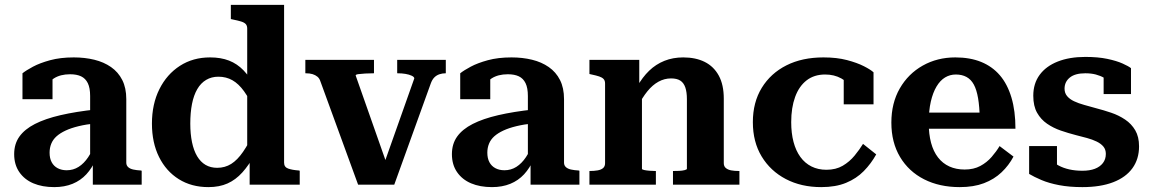

<svg xmlns="http://www.w3.org/2000/svg" viewBox="-20 -756 4709 786"><path d="M373 -308 372 -251Q333 -247 302 -239.5Q271 -232 248.5 -221.5Q226 -211 211.5 -198Q197 -185 190 -168Q183 -151 183 -131Q183 -108 191.5 -92Q200 -76 216 -67.5Q232 -59 253 -59Q280 -59 302 -73Q324 -87 341 -112.5Q358 -138 371 -173L372 -103Q357 -68 333.5 -42.5Q310 -17 277 -3.5Q244 10 202 10Q153 10 116.5 -5.5Q80 -21 59 -51.5Q38 -82 38 -125Q38 -167 59.5 -197Q81 -227 123 -248.5Q165 -270 227.5 -284.5Q290 -299 373 -308ZM360 0V-101H349V-363Q349 -396 339.5 -415.5Q330 -435 312 -443.5Q294 -452 267 -452Q227 -452 200.5 -435Q174 -418 159 -394Q153 -404 153 -413.5Q153 -423 158.5 -431.5Q164 -440 173.5 -446Q183 -452 195 -455V-350H72V-456Q87 -468 115 -483Q143 -498 185 -509.5Q227 -521 282 -521Q327 -521 366 -511.5Q405 -502 434.5 -481.5Q464 -461 480.5 -428.5Q497 -396 497 -350V-90Q497 -79 504.5 -72Q512 -65 525.5 -62Q539 -59 557 -58L560 -57V0Z M1143 -90Q1143 -72 1159.5 -66Q1176 -60 1204 -58L1207 -57V0H1002V-116L992 -112V-639Q992 -651 986 -657.5Q980 -664 967 -668Q954 -672 934 -676L925 -678V-736H1143ZM840 -521Q884 -521 917.5 -508Q951 -495 977 -468Q1003 -441 1024 -400L1022 -305Q1001 -352 979 -382.5Q957 -413 931.5 -427.5Q906 -442 874 -442Q846 -442 824 -429Q802 -416 787.5 -391Q773 -366 766 -330.5Q759 -295 759 -250Q759 -208 766 -174Q773 -140 787 -116.5Q801 -93 821.5 -81Q842 -69 869 -69Q901 -69 926.5 -85Q952 -101 975 -134.5Q998 -168 1022 -218L1024 -125Q999 -80 972 -50Q945 -20 911.5 -5Q878 10 833 10Q764 10 712 -22.5Q660 -55 631 -113.5Q602 -172 602 -250Q602 -330 632.5 -391Q663 -452 716.5 -486.5Q770 -521 840 -521Z M1676 -435Q1676 -441 1665.5 -446Q1655 -451 1640 -453.5Q1625 -456 1608 -456H1606V-511H1805V-456H1804Q1791 -456 1779 -452Q1767 -448 1758 -439Q1749 -430 1743 -413L1594 0H1446L1292 -422Q1288 -435 1279.5 -442Q1271 -449 1259.5 -452.5Q1248 -456 1232 -456H1230V-511H1511V-456H1509Q1492 -456 1475 -455Q1458 -454 1447 -452.5Q1436 -451 1436 -447L1569 -69L1551 -82Z M2165 -308 2164 -251Q2125 -247 2094 -239.5Q2063 -232 2040.5 -221.5Q2018 -211 2003.5 -198Q1989 -185 1982 -168Q1975 -151 1975 -131Q1975 -108 1983.5 -92Q1992 -76 2008 -67.5Q2024 -59 2045 -59Q2072 -59 2094 -73Q2116 -87 2133 -112.5Q2150 -138 2163 -173L2164 -103Q2149 -68 2125.5 -42.5Q2102 -17 2069 -3.5Q2036 10 1994 10Q1945 10 1908.5 -5.5Q1872 -21 1851 -51.5Q1830 -82 1830 -125Q1830 -167 1851.5 -197Q1873 -227 1915 -248.5Q1957 -270 2019.5 -284.5Q2082 -299 2165 -308ZM2152 0V-101H2141V-363Q2141 -396 2131.5 -415.5Q2122 -435 2104 -443.5Q2086 -452 2059 -452Q2019 -452 1992.5 -435Q1966 -418 1951 -394Q1945 -404 1945 -413.5Q1945 -423 1950.5 -431.5Q1956 -440 1965.5 -446Q1975 -452 1987 -455V-350H1864V-456Q1879 -468 1907 -483Q1935 -498 1977 -509.5Q2019 -521 2074 -521Q2119 -521 2158 -511.5Q2197 -502 2226.5 -481.5Q2256 -461 2272.5 -428.5Q2289 -396 2289 -350V-90Q2289 -79 2296.5 -72Q2304 -65 2317.5 -62Q2331 -59 2349 -58L2352 -57V0Z M2393 0V-56H2394Q2412 -56 2426.5 -58.5Q2441 -61 2449 -68Q2457 -75 2457 -88V-414Q2457 -426 2451 -432.5Q2445 -439 2433 -443Q2421 -447 2402 -451L2393 -453V-511H2597V-402L2608 -398V-65Q2608 -62 2617 -60Q2626 -58 2639 -57Q2652 -56 2662 -56H2665V0ZM3007 0H2735V-56H2737Q2747 -56 2760 -56.5Q2773 -57 2782.5 -59.5Q2792 -62 2792 -65V-350Q2792 -379 2785.5 -398Q2779 -417 2765 -426Q2751 -435 2727 -435Q2700 -435 2675.5 -421.5Q2651 -408 2630 -382Q2609 -356 2589 -317L2588 -401Q2610 -440 2637.5 -466.5Q2665 -493 2700 -507Q2735 -521 2777 -521Q2828 -521 2865 -502.5Q2902 -484 2922.5 -446.5Q2943 -409 2943 -352V-88Q2943 -75 2951.5 -68Q2960 -61 2973.5 -58.5Q2987 -56 3005 -56H3007Z M3363 -61Q3402 -61 3430 -77.5Q3458 -94 3478.5 -119Q3499 -144 3513 -167L3567 -124Q3546 -86 3516 -55.5Q3486 -25 3443.5 -7.5Q3401 10 3342 10Q3260 10 3197 -23Q3134 -56 3098 -115.5Q3062 -175 3062 -256Q3062 -337 3098.5 -396.5Q3135 -456 3199.5 -488.5Q3264 -521 3351 -521Q3406 -521 3447.5 -510Q3489 -499 3516.5 -485Q3544 -471 3556 -460V-329H3434V-452Q3447 -450 3455.5 -444.5Q3464 -439 3468 -430.5Q3472 -422 3472 -412.5Q3472 -403 3467 -394Q3453 -419 3424 -435Q3395 -451 3358 -451Q3313 -451 3282 -427Q3251 -403 3235 -359Q3219 -315 3219 -256Q3219 -211 3228.5 -175Q3238 -139 3256.5 -113.5Q3275 -88 3302 -74.5Q3329 -61 3363 -61Z M3782 -253Q3782 -207 3791.5 -171.5Q3801 -136 3820 -111.5Q3839 -87 3866.5 -74.5Q3894 -62 3929 -62Q3966 -62 3993 -76.5Q4020 -91 4039.5 -113.5Q4059 -136 4072 -158L4129 -115Q4110 -79 4080 -50.5Q4050 -22 4008 -6Q3966 10 3909 10Q3826 10 3763 -22Q3700 -54 3664.5 -113.5Q3629 -173 3629 -254Q3629 -334 3663.5 -394Q3698 -454 3757.5 -487.5Q3817 -521 3891 -521Q3951 -521 3996.5 -502.5Q4042 -484 4073 -448Q4104 -412 4120.5 -357Q4137 -302 4137 -229H3761V-295H4016L3991 -268Q3990 -319 3984 -354Q3978 -389 3966.5 -410Q3955 -431 3936.5 -441Q3918 -451 3893 -451Q3869 -451 3849 -439Q3829 -427 3814 -402Q3799 -377 3790.5 -340Q3782 -303 3782 -253Z M4507 -126Q4507 -144 4497 -156Q4487 -168 4469.5 -176.5Q4452 -185 4430 -191Q4408 -197 4384 -203Q4353 -211 4322.5 -221.5Q4292 -232 4266.5 -249.5Q4241 -267 4225.5 -294.5Q4210 -322 4210 -364Q4210 -414 4236 -449.5Q4262 -485 4310 -504Q4358 -523 4423 -523Q4475 -523 4513 -515Q4551 -507 4575.5 -496Q4600 -485 4610 -477V-371H4498V-461Q4512 -462 4520 -457.5Q4528 -453 4530.5 -446Q4533 -439 4531.5 -430.5Q4530 -422 4527 -414Q4516 -428 4500.5 -437Q4485 -446 4466 -451Q4447 -456 4423 -456Q4381 -456 4359.5 -438.5Q4338 -421 4338 -393Q4338 -375 4348.5 -362.5Q4359 -350 4377 -341.5Q4395 -333 4418.5 -326.5Q4442 -320 4467 -313Q4498 -305 4529 -294.5Q4560 -284 4586 -266.5Q4612 -249 4627.5 -222.5Q4643 -196 4643 -157Q4643 -105 4616 -67.5Q4589 -30 4537 -10Q4485 10 4411 10Q4358 10 4316 2Q4274 -6 4243.5 -19Q4213 -32 4193 -44V-158H4307V-38Q4290 -47 4281 -57Q4272 -67 4269.5 -76.5Q4267 -86 4269.5 -94Q4272 -102 4279 -106Q4294 -89 4313.5 -78.5Q4333 -68 4357.5 -62.5Q4382 -57 4411 -57Q4441 -57 4462 -65Q4483 -73 4495 -88.5Q4507 -104 4507 -126Z"/></svg>

Font: Roboto Serif 28pt SemiBold
Style: Regular
Weight: 600
Designer: Greg Gazdowicz
Foundry: Commercial Type
Version: Version 1.008